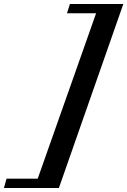

<svg xmlns="http://www.w3.org/2000/svg" viewBox="-147 -767 637 960"><path d="M-127.4 172.9 -114.3 126.5H41.5L333.5 -700.7H188L202.6 -747.1H469.7L147.5 172.9Z"/></svg>

Font: Elstob ExtraBold
Style: Italic
Weight: 800
Italic angle: -20°
Designer: Peter S. Baker
Version: Version 1.015